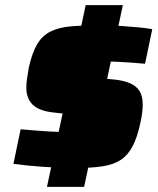

<svg xmlns="http://www.w3.org/2000/svg" viewBox="-20 -716 613 744"><path d="M272 -65Q232 -66 200.5 -67Q169 -68 142 -70Q115 -72 89 -74.5Q63 -77 32 -81L60 -215Q85 -213 114 -210.5Q143 -208 171.5 -206.5Q200 -205 221 -205Q268 -205 291 -207Q314 -209 323 -215Q332 -221 336 -233Q338 -237 338.5 -241.5Q339 -246 339 -249Q339 -259 330 -262Q321 -265 293 -268L180 -281Q128 -288 105 -312Q82 -336 82 -377Q82 -393 85 -413.5Q88 -434 92 -456Q105 -513 124.5 -545.5Q144 -578 176 -594Q208 -610 256 -614Q304 -618 373 -618Q412 -618 448.5 -615.5Q485 -613 516.5 -610Q548 -607 570 -603L542 -469Q510 -472 480 -474Q450 -476 426 -477Q402 -478 387 -478Q347 -478 325 -476.5Q303 -475 293.5 -471Q284 -467 279 -456Q276 -451 275.5 -446Q275 -441 275 -437Q275 -428 283 -424.5Q291 -421 319 -418L430 -407Q462 -403 485 -393Q508 -383 520.5 -363.5Q533 -344 533 -311Q533 -298 531 -280Q529 -262 524 -240Q512 -184 494 -149.5Q476 -115 448 -96.5Q420 -78 377 -71.5Q334 -65 272 -65ZM162 8 312 -696H456L306 8Z"/></svg>

Font: Saira SemiExpanded ExtraBold
Style: Italic
Weight: 800
Width: 6
Italic angle: -12°
Designer: Hector Gatti with collaboration of the Omnibus-Type team
Foundry: Omnibus-Type
Version: Version 1.101